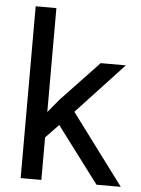

<svg xmlns="http://www.w3.org/2000/svg" viewBox="-53 -792 614 835"><g transform="rotate(5 253.5 -375.0)"><path d="M215.8 -244.6 399.9 0H505.9L276.4 -307.6L481.9 -528.3H372.1L207.5 -354.5L159.2 -296.4V-750H68.8V0H159.2V-185.5Z"/></g></svg>

Font: Vazir
Style: Regular
Weight: 400
Designer: Saber Rastikerdar
Foundry: Saber Rastikerdar
Version: Version 27.002;January 24, 2021;FontCreator 13.0.0.2683 64-b